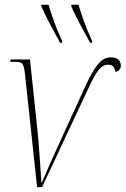

<svg xmlns="http://www.w3.org/2000/svg" viewBox="-20 -786 528 807"><path d="M233 -606H241V-614C216 -667 195 -728 184 -766H154V-758C178 -704 201 -665 233 -606ZM359 -606H367V-614C342 -667 321 -728 310 -766H280V-758C304 -704 327 -665 359 -606ZM86 -465 136 1 157 0 360 -433C393 -503 413 -514 435 -514C452 -514 462 -504 465 -484C477 -486 488 -495 488 -510C488 -534 470 -545 446 -545C404 -545 377 -506 338 -422L216 -155C198 -116 176 -65 156 -19H154C150 -81 145 -155 140 -213L106 -536H25L23 -526H38C76 -526 80 -523 86 -465Z"/></svg>

Font: Noto Serif Display Condensed Thin
Style: Italic
Weight: 100
Width: 3
Italic angle: -12°
Designer: Monotype Design Team
Foundry: Monotype Imaging Inc.
Version: Version 2.009